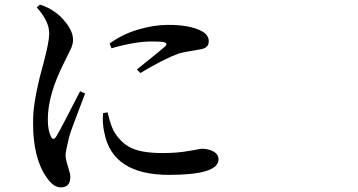

<svg xmlns="http://www.w3.org/2000/svg" viewBox="-20 -769 1540 825"><path d="M324.2 -377 345.7 -367.2Q338.9 -349.6 322.3 -305.7Q305.7 -261.7 293 -228Q280.3 -194.3 276.4 -177.7Q261.7 -117.2 261.7 -102.5Q261.7 -85 272 -53.7Q282.2 -22.5 282.2 -8.8Q282.2 36.1 241.2 36.1Q210 36.1 181.6 -4.9Q122.1 -86.9 122.1 -239.3Q122.1 -260.7 123.5 -282.2Q125 -303.7 128.4 -325.7Q131.8 -347.7 134.8 -364.3Q137.7 -380.9 143.1 -403.8Q148.4 -426.8 150.9 -437.5Q153.3 -448.2 159.7 -471.2Q166 -494.1 167 -498Q191.4 -589.8 191.4 -624Q192.4 -676.8 137.7 -737.3L151.4 -749Q187.5 -738.3 216.8 -716.8Q243.2 -699.2 268.6 -664.6Q293.9 -629.9 293.9 -596.7Q293.9 -587.9 291 -577.1Q288.1 -566.4 284.7 -559.6Q281.2 -552.7 271.5 -532.7Q261.7 -512.7 255.9 -501Q185.5 -362.3 185.5 -256.8Q185.5 -209 198.2 -183.6Q208 -161.1 221.7 -182.6Q235.4 -203.1 324.2 -377ZM422.9 -283.2 442.4 -286.1Q455.1 -231.4 468.8 -206.1Q498 -155.3 543.9 -133.3Q589.8 -111.3 679.7 -111.3Q741.2 -111.3 793 -120.6Q844.7 -129.9 845.7 -129.9Q875 -129.9 897 -118.2Q918.9 -106.4 918.9 -84Q918.9 -17.6 706.1 -17.6Q463.9 -17.6 428.7 -197.3Q418.9 -238.3 422.9 -283.2ZM459 -561.5 451.2 -582Q505.9 -622.1 573.7 -642.1Q641.6 -662.1 701.2 -662.1Q793 -662.1 841.8 -637.7Q877 -621.1 877 -591.8Q877 -563.5 843.8 -557.6Q762.7 -543.9 748 -539.1Q681.6 -514.6 583 -455.1L568.4 -470.7Q680.7 -560.5 690.4 -570.3Q702.1 -583 684.6 -587.9Q669.9 -590.8 632.8 -590.8Q559.6 -590.8 459 -561.5Z"/></svg>

Font: Bpmf Zihi Serif SemiBold
Style: SemiBold
Weight: 600
Foundry: But Ko
Version: Version 1.320